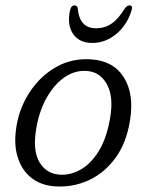

<svg xmlns="http://www.w3.org/2000/svg" viewBox="-20 -683 545 713"><path d="M319 -462.5Q401.5 -457 440 -395.5Q478.5 -334 463 -237Q450 -153 408.8 -96.5Q367.5 -40 308.5 -13.2Q249.5 13.5 183.5 9Q132 5.5 96 -23Q60 -51.5 45 -101.5Q30 -151.5 42 -219Q54 -287 92.5 -344.2Q131 -401.5 189.2 -434.5Q247.5 -467.5 319 -462.5ZM201 -34.5Q239 -31.5 277.2 -52Q315.5 -72.5 345.5 -119.8Q375.5 -167 389 -245Q402.5 -324 377 -370Q351.5 -416 303 -419.5Q260 -423 221.5 -397.2Q183 -371.5 154.8 -322.8Q126.5 -274 115 -208Q100.5 -126 125.8 -82Q151 -38 201 -34.5ZM337 -578Q369 -578 394.5 -595.5Q420 -613 443 -651Q452 -663 460.5 -663Q474.5 -663 468.5 -644.5Q452 -590 411.8 -556.8Q371.5 -523.5 323 -523.5Q274.5 -523.5 251.5 -556.8Q228.5 -590 240 -644.5Q244 -663 257.5 -663Q266.5 -663 269 -651Q275 -578 337 -578Z"/></svg>

Font: Fraunces 9pt S100 Light
Style: Italic
Weight: 300
Italic angle: -16°
Version: Version 1.000; ttfautohint (v1.8.3)